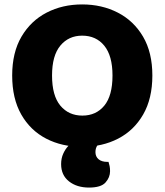

<svg xmlns="http://www.w3.org/2000/svg" viewBox="-20 -645 743 867"><path d="M668 -304Q668 -200 626.5 -128Q585 -56 513.5 -19Q442 18 351 18Q260 18 188.5 -19Q117 -56 76 -128Q35 -200 35 -304Q35 -408 77 -479.5Q119 -551 190.5 -588Q262 -625 351 -625Q440 -625 512 -588Q584 -551 626 -479.5Q668 -408 668 -304ZM488 -304Q488 -393 451 -438.5Q414 -484 351 -484Q290 -484 252.5 -439Q215 -394 215 -304Q215 -213 252.5 -168Q290 -123 352 -123Q414 -123 451 -168Q488 -213 488 -304ZM314 -6 447 -11Q432 -3 421.5 9.5Q411 22 411 42Q411 62 425 74Q439 86 465 86H470Q473 95 475 105Q477 115 477 128Q477 156 456.5 179Q436 202 382 202Q327 202 291.5 174Q256 146 256 96Q256 70 265.5 49Q275 28 288.5 14Q302 0 314 -6Z"/></svg>

Font: Baloo Tamma 2 ExtraBold
Style: Regular
Weight: 800
Designer: Divya Kowshik, Shuchita Grover and Ek Type
Foundry: Ek Type
Version: Version 1.700